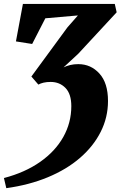

<svg xmlns="http://www.w3.org/2000/svg" viewBox="-33 -763 613 976"><path d="M-1 193.5 -13 142Q94 114 171 60Q248 6 288.8 -66.8Q329.5 -139.5 329.5 -223.5Q329.5 -285.5 299.8 -316Q270 -346.5 224.5 -346.5Q204 -346.5 188.2 -342.8Q172.5 -339 162 -333L126.5 -374L309.5 -623.5L363 -684.5L197.5 -670L130.5 -539.5L48 -552.5L83.5 -743H550.5L560 -700.5L365 -490L290 -420.5Q305.5 -428 324 -432.5Q342.5 -437 365 -437Q429 -437 472.5 -389Q516 -341 516 -249.5Q516 -166.5 479 -93Q442 -19.5 373.8 39.5Q305.5 98.5 210.2 138Q115 177.5 -1 193.5Z"/></svg>

Font: Merriweather 24pt SemiCondensed Black
Style: Italic
Weight: 900
Width: 4
Italic angle: -7.8°
Designer: Eben Sorkin
Foundry: Eben Sorkin
Version: Version 2.101